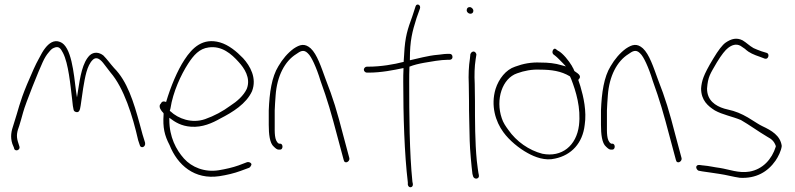

<svg xmlns="http://www.w3.org/2000/svg" viewBox="-20 -740 3468 838"><path d="M34 -112 41 -95C43 -75 72 -84 64 -103L58 -122C50 -148 55 -167 64 -191C69 -208 75 -227 81 -250C91 -288 152 -439 166 -468C175 -488 184 -502 193 -512C201 -522 207 -528 215 -531C237 -541 245 -528 255 -509C279 -462 287 -371 295 -305C297 -284 299 -268 301 -262C302 -256 305 -253 312 -251C325 -248 329 -258 332 -279C336 -305 339 -327 343 -355C351 -402 359 -454 385 -479C407 -500 429 -467 439 -454L462 -424C521 -356 559 -234 583 -128L589 -110C593 -88 618 -98 613 -118C604 -145 601 -157 590 -198C563 -297 535 -386 478 -443C461 -462 448 -481 431 -498C413 -512 390 -515 372 -499C340 -468 330 -406 320 -341L316 -315L312 -341C302 -420 292 -539 242 -557C215 -568 193 -550 178 -531C168 -519 159 -502 148 -481C136 -460 120 -424 98 -372C64 -290 61 -263 40 -199C29 -167 24 -143 34 -112ZM64 -191C64 -191 64 -190 64 -190C64 -190 64 -191 64 -191ZM193 -512C193 -512 192 -512 192 -512C192 -512 193 -512 193 -512ZM274 -452C274 -452 274 -451 274 -451C274 -451 274 -452 274 -452ZM462 -424H463L462 -425Z M679 -285C672 -272 683 -257 693 -247L694 -245V-240C690 -183 698 -149 720 -107C755 -19 829 45 937 29C970 24 1003 16 1030 6L1068 -8C1071 -10 1074 -13 1076 -18C1082 -27 1068 -35 1058 -32L1021 -18C996 -9 965 -2 935 3C873 13 817 -10 783 -48C749 -86 719 -142 719 -217V-226C745 -206 772 -190 813 -187C863 -183 907 -203 942 -223C995 -250 1055 -287 1080 -342C1102 -399 1072 -452 1041 -486C1012 -516 978 -544 940 -555C866 -576 820 -533 785 -479C754 -432 725 -362 705 -295C692 -300 686 -297 680 -285ZM724 -267C735 -339 770 -414 801 -462C825 -499 850 -528 891 -533C948 -541 990 -505 1022 -469C1045 -444 1076 -400 1057 -352C1043 -322 1014 -297 986 -279C952 -254 915 -234 875 -220C817 -200 758 -222 724 -254C724 -254 721 -256 721 -256C721 -256 724 -267 724 -267ZM1080 -342Z M1153 -195C1153 -155 1157 -115 1175 -100C1184 -91 1190 -87 1196 -87H1203C1209 -87 1213 -93 1213 -100C1213 -107 1209 -113 1203 -113H1197L1196 -114C1177 -126 1179 -164 1179 -195V-258C1180 -279 1181 -301 1183 -324C1189 -408 1223 -473 1273 -504C1290 -516 1305 -526 1323 -508C1333 -499 1341 -484 1350 -465C1360 -443 1370 -417 1379 -387C1410 -301 1425 -249 1454 -139L1480 -42C1484 -22 1507 -34 1505 -49L1479 -146C1450 -258 1435 -308 1401 -395C1382 -447 1364 -503 1336 -529C1310 -552 1289 -546 1262 -528C1236 -509 1213 -482 1195 -451C1166 -404 1156 -336 1153 -258ZM1273 -504Z M1588 -449H1581C1574 -449 1568 -442 1568 -436C1568 -429 1575 -423 1581 -423H1589C1644 -423 1698 -434 1741 -443V-437C1740 -420 1740 -402 1740 -383C1740 -235 1745 -69 1760 56V66C1763 83 1784 80 1782 63L1780 53C1767 -74 1766 -236 1766 -383C1766 -404 1766 -426 1767 -446V-449C1787 -457 1809 -462 1831 -466C1860 -471 1904 -479 1933 -479H1942C1950 -479 1955 -484 1955 -491C1955 -500 1950 -505 1942 -505H1933C1927 -505 1914 -504 1893 -501H1892C1845 -497 1803 -484 1769 -477V-483C1769 -562 1779 -601 1798 -661L1813 -703C1818 -719 1799 -727 1794 -713L1780 -670C1759 -612 1748 -581 1744 -504V-503C1743 -494 1743 -485 1742 -474V-470C1700 -459 1642 -449 1588 -449Z M2017 -695C2017 -687 2025 -680 2033 -680C2041 -680 2046 -685 2046 -693C2046 -701 2038 -709 2030 -709C2022 -709 2017 -704 2017 -695ZM2026 -373C2026 -350 2027 -326 2027 -299C2027 -272 2027 -246 2028 -216L2030 -126C2031 -86 2038 -12 2042 19L2045 30C2050 45 2074 42 2070 24L2068 14C2067 7 2064 -11 2061 -39C2053 -121 2053 -213 2053 -299C2053 -325 2052 -350 2052 -374C2050 -412 2051 -450 2056 -481L2059 -500C2060 -503 2058 -507 2056 -510C2047 -521 2036 -512 2033 -504L2031 -484C2026 -452 2024 -413 2026 -373ZM2052 -371Z M2143 -352C2121 -279 2143 -209 2177 -163C2203 -127 2246 -92 2283 -72C2315 -54 2360 -37 2403 -48C2474 -63 2523 -115 2532 -195C2541 -254 2527 -317 2513 -364L2504 -391L2506 -394C2523 -411 2495 -423 2487 -430C2484 -438 2481 -444 2477 -450V-451C2462 -476 2437 -507 2417 -518H2416L2407 -525C2397 -535 2385 -513 2395 -503L2404 -496C2411 -491 2426 -475 2437 -464L2450 -450L2432 -455C2403 -464 2373 -467 2339 -467C2298 -469 2263 -462 2228 -449C2188 -436 2157 -396 2143 -352ZM2170 -224C2142 -306 2172 -398 2237 -420C2267 -431 2302 -438 2338 -436C2386 -436 2429 -430 2467 -407L2468 -406L2473 -395C2494 -341 2516 -269 2507 -193C2496 -104 2432 -52 2347 -69C2289 -84 2234 -122 2198 -174C2187 -189 2176 -205 2170 -224ZM2404 -496C2404 -496 2403 -496 2403 -496C2403 -496 2404 -496 2404 -496ZM2507 -410Z M2603 -195C2603 -155 2607 -115 2625 -100C2634 -91 2640 -87 2646 -87H2653C2659 -87 2663 -93 2663 -100C2663 -107 2659 -113 2653 -113H2647L2646 -114C2627 -126 2629 -164 2629 -195V-258C2630 -279 2631 -301 2633 -324C2639 -408 2673 -473 2723 -504C2740 -516 2755 -526 2773 -508C2783 -499 2791 -484 2800 -465C2810 -443 2820 -417 2829 -387C2860 -301 2875 -249 2904 -139L2930 -42C2934 -22 2957 -34 2955 -49L2929 -146C2900 -258 2885 -308 2851 -395C2832 -447 2814 -503 2786 -529C2760 -552 2739 -546 2712 -528C2686 -509 2663 -482 2645 -451C2616 -404 2606 -336 2603 -258ZM2723 -504Z M3023 -18C3013 -11 3023 3 3029 5L3045 8C3072 11 3095 16 3120 19C3149 23 3180 32 3209 36C3280 40 3331 10 3365 -39C3376 -55 3390 -82 3392 -103C3386 -149 3346 -171 3308 -189C3293 -196 3279 -206 3264 -215C3238 -232 3210 -247 3180 -256L3141 -266C3102 -278 3066 -302 3066 -353V-354C3070 -406 3079 -416 3109 -468C3129 -501 3146 -522 3158 -531C3175 -544 3193 -550 3212 -540L3234 -525V-524C3250 -510 3270 -501 3297 -492L3318 -484C3334 -479 3340 -505 3327 -509L3304 -516C3291 -521 3279 -525 3269 -530C3251 -540 3238 -554 3221 -564C3195 -577 3172 -571 3147 -554C3133 -544 3115 -521 3093 -484C3071 -448 3057 -420 3051 -404C3044 -386 3041 -369 3040 -354C3040 -302 3070 -277 3100 -258C3134 -239 3176 -232 3214 -216C3249 -196 3290 -166 3329 -143C3348 -133 3359 -123 3366 -103V-100C3349 -45 3309 -1 3251 9C3205 17 3161 -1 3122 -7C3098 -10 3074 -16 3049 -18H3048L3033 -20C3030 -20 3026 -20 3023 -18ZM3210 36C3210 36 3209 36 3209 36C3209 36 3210 36 3210 36ZM3221 -564Z"/></svg>

Font: Stray Cat
Style: LtCn
Weight: 300
Version: Version 1.0